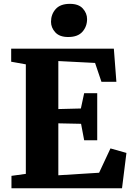

<svg xmlns="http://www.w3.org/2000/svg" viewBox="-20 -1002 704 1022"><path d="M117.5 -76.5V-659.5L39.5 -673.5V-743H586L599.5 -566.5H520L486 -667L290.5 -677V-421.5L410.5 -424.5L428 -506H497.5V-255.5H428L411.5 -343L290.5 -345.5V-69L507.5 -82.5L568 -212L653 -188L629.5 0H41V-66ZM342.5 -805Q297 -805 274.2 -830Q251.5 -855 251.5 -886Q251.5 -925.5 276.2 -953.5Q301 -981.5 351.5 -981.5H352.5Q398.5 -981.5 421 -956.5Q443.5 -931.5 443.5 -900.5Q443.5 -861 418.8 -833Q394 -805 343.5 -805Z"/></svg>

Font: Merriweather Black
Style: Regular
Weight: 900
Designer: Eben Sorkin
Foundry: Eben Sorkin
Version: Version 2.200;gftools[0.9.31]